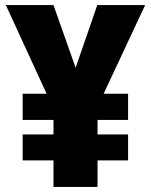

<svg xmlns="http://www.w3.org/2000/svg" viewBox="-20 -734 593 754"><path d="M277 -468 190 -714H3L163 -366H69V-263H190V-206H69V-104H190V0H363V-104H483V-206H363V-263H483V-366H387L550 -714H362Z"/></svg>

Font: Noto Sans Kannada SemiCondensed Black
Style: Regular
Weight: 900
Width: 4
Designer: Jelle Bosma - Monotype Design Team
Foundry: Monotype Imaging Inc.
Version: Version 2.005